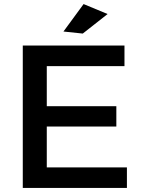

<svg xmlns="http://www.w3.org/2000/svg" viewBox="-20 -924 696 944"><path d="M92 -700H592V-599H210V-402H552V-302H210V-101H604V0H92ZM391 -904 509 -855 387 -759 292 -769Z"/></svg>

Font: Argentum Sans
Style: Regular
Weight: 400
Designer: Julieta Ulanovsky, Owen Earl, Chris M. Simpson, Rasmus Andersson, Cristiano Sobral
Foundry: The Argentum Sans Project Authors
Version: Version 3.135; ttfautohint (v1.8.4.7-5d5b-dirty)